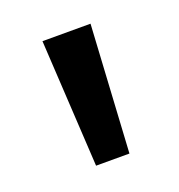

<svg xmlns="http://www.w3.org/2000/svg" viewBox="-64 -744 347 372"><g transform="rotate(-20 109.5 -558.0)"><path d="M75.2 -426.8 60.1 -689H159.2L144 -426.8Z"/></g></svg>

Font: FiraGO
Style: Regular
Weight: 400
Designer: bBox Type
Foundry: bBox Type GmbH
Version: Version 1.001;PS 001.001;hotconv 1.0.88;makeotf.lib2.5.64775